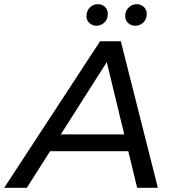

<svg xmlns="http://www.w3.org/2000/svg" viewBox="-74 -897 826 917"><path d="M-54 0 404 -700H503L680 0H581L425 -646H465L54 0ZM116 -175 160 -255H553L567 -175ZM572 -774Q552 -774 538 -787Q524 -800 524 -820Q524 -845 540.5 -861Q557 -877 579 -877Q599 -877 613 -864Q627 -851 627 -830Q627 -805 610.5 -789.5Q594 -774 572 -774ZM387 -774Q367 -774 353 -787Q339 -800 339 -820Q339 -845 355 -861Q371 -877 393 -877Q414 -877 427.5 -864Q441 -851 441 -830Q441 -805 424.5 -789.5Q408 -774 387 -774Z"/></svg>

Font: Montserrat Thin Medium
Style: Italic
Weight: 500
Italic angle: -11.3°
Version: Version 9.000